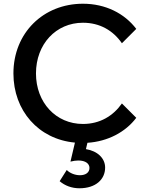

<svg xmlns="http://www.w3.org/2000/svg" viewBox="-20 -751 788 1030"><path d="M406 259C494 259 544 211 544 148C544 98 503 59 441 49L449 15C558 8 653 -42 711 -119L634 -196C587 -129 516 -86 425 -86C280 -86 173 -201 173 -357C173 -514 280 -629 425 -629C516 -629 587 -587 634 -519L711 -596C648 -679 546 -731 425 -731C212 -731 52 -574 52 -357C52 -158 186 -4 382 14L358 116C373 112 388 110 400 110C439 110 460 127 460 150C460 174 440 189 409 189C382 189 355 178 338 161L300 221C328 245 365 259 406 259Z"/></svg>

Font: LaHaus Display SemiBold
Style: Regular
Weight: 600
Designer: We are Make, BastardaType, Dalton Maag Ltd
Foundry: BastardaType, Dalton Maag Ltd
Version: Version 3.100;Glyphs 3.3 (3331)